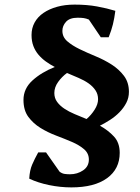

<svg xmlns="http://www.w3.org/2000/svg" viewBox="-20 -732 606 834"><path d="M271 -415Q249 -399 232.5 -376Q216 -353 216 -328Q216 -306 228 -289.5Q240 -273 259.5 -260Q279 -247 304 -236.5Q329 -226 356 -215Q376 -232 391 -255.5Q406 -279 406 -301Q406 -323 394.5 -340Q383 -357 364.5 -370Q346 -383 321.5 -393.5Q297 -404 271 -415ZM366 -39Q366 -66 345 -84Q324 -102 292.5 -115.5Q261 -129 224 -143Q187 -157 155.5 -176.5Q124 -196 103 -224.5Q82 -253 82 -298Q82 -347 121 -382.5Q160 -418 218 -441Q197 -452 179 -465Q161 -478 147 -494.5Q133 -511 125 -532Q117 -553 117 -580Q117 -610 130.5 -634.5Q144 -659 169 -676Q194 -693 228 -702.5Q262 -712 304 -712Q358 -712 401.5 -704Q445 -696 481 -685Q477 -653 470.5 -626.5Q464 -600 452 -570H418L366 -647Q354 -652 343.5 -653.5Q333 -655 317 -655Q283 -655 267 -637.5Q251 -620 251 -598Q251 -571 272.5 -552.5Q294 -534 326 -518.5Q358 -503 395.5 -487.5Q433 -472 465 -451.5Q497 -431 518.5 -402.5Q540 -374 540 -333Q540 -307 528.5 -285Q517 -263 499 -244.5Q481 -226 458.5 -211.5Q436 -197 414 -186Q450 -166 475 -139Q500 -112 500 -68Q500 2 445 42Q390 82 290 82Q242 82 193.5 72Q145 62 107 44Q109 8 119.5 -16.5Q130 -41 146 -70H180L239 14Q250 22 261 23.5Q272 25 284 25Q316 25 341 8Q366 -9 366 -39Z"/></svg>

Font: PTSerif
Style: Bold Italic
Weight: 700
Italic angle: -12°
Designer: A.Korolkova, O.Umpeleva, V.Yefimov
Foundry: ParaType Ltd
Version: Version 1.000W OFL; ttfautohint (v1.2) -l 8 -r 50 -G 200 -x 